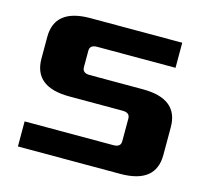

<svg xmlns="http://www.w3.org/2000/svg" viewBox="-97 -774 973 888"><g transform="rotate(15 390.0 -330.0)"><path d="M60 0V-120H485Q520 -120 520 -148V-257Q520 -285 485 -285H230Q60 -285 60 -421V-524Q60 -660 230 -660H670V-540H295Q260 -540 260 -512V-433Q260 -405 295 -405H550Q720 -405 720 -269V-136Q720 0 550 0Z"/></g></svg>

Font: Xolonium
Style: Bold
Weight: 700
Designer: Severin Meyer
Version: Version 4.2